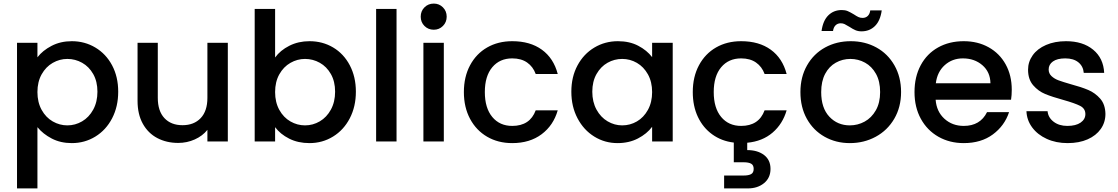

<svg xmlns="http://www.w3.org/2000/svg" viewBox="-20 -790 6240 1072"><path d="M189 -470Q218 -508 268 -534Q318 -560 381 -560Q453 -560 512.5 -524.5Q572 -489 606 -425Q640 -361 640 -278Q640 -195 606 -129.5Q572 -64 512.5 -27.5Q453 9 381 9Q318 9 269 -16.5Q220 -42 189 -80V262H75V-551H189ZM524 -278Q524 -335 500.5 -376.5Q477 -418 438.5 -439.5Q400 -461 356 -461Q313 -461 274.5 -439Q236 -417 212.5 -375Q189 -333 189 -276Q189 -219 212.5 -176.5Q236 -134 274.5 -112Q313 -90 356 -90Q400 -90 438.5 -112.5Q477 -135 500.5 -178Q524 -221 524 -278Z M1252 -551V0H1138V-65Q1111 -31 1067.5 -11.5Q1024 8 975 8Q910 8 858.5 -19Q807 -46 777.5 -99Q748 -152 748 -227V-551H861V-244Q861 -170 898 -130.5Q935 -91 999 -91Q1063 -91 1100.5 -130.5Q1138 -170 1138 -244V-551Z M1516 -469Q1545 -509 1595.5 -534.5Q1646 -560 1708 -560Q1781 -560 1840 -525Q1899 -490 1933 -425.5Q1967 -361 1967 -278Q1967 -195 1933 -129.5Q1899 -64 1839.5 -27.5Q1780 9 1708 9Q1644 9 1594.5 -16Q1545 -41 1516 -80V0H1402V-740H1516ZM1851 -278Q1851 -335 1827.5 -376.5Q1804 -418 1765.5 -439.5Q1727 -461 1683 -461Q1640 -461 1601.5 -439Q1563 -417 1539.5 -375Q1516 -333 1516 -276Q1516 -219 1539.5 -176.5Q1563 -134 1601.5 -112Q1640 -90 1683 -90Q1727 -90 1765.5 -112.5Q1804 -135 1827.5 -178Q1851 -221 1851 -278Z M2194 -740V0H2080V-740Z M2402 -624Q2371 -624 2350 -645Q2329 -666 2329 -697Q2329 -728 2350 -749Q2371 -770 2402 -770Q2432 -770 2453 -749Q2474 -728 2474 -697Q2474 -666 2453 -645Q2432 -624 2402 -624ZM2458 -551V0H2344V-551Z M2570 -276Q2570 -361 2604.5 -425.5Q2639 -490 2700 -525Q2761 -560 2840 -560Q2940 -560 3005.5 -512.5Q3071 -465 3094 -377H2971Q2956 -418 2923 -441Q2890 -464 2840 -464Q2770 -464 2728.5 -414.5Q2687 -365 2687 -276Q2687 -187 2728.5 -137Q2770 -87 2840 -87Q2939 -87 2971 -174H3094Q3070 -90 3004 -40.5Q2938 9 2840 9Q2761 9 2700 -26.5Q2639 -62 2604.5 -126.5Q2570 -191 2570 -276Z M3170 -278Q3170 -361 3204.5 -425Q3239 -489 3298.5 -524.5Q3358 -560 3430 -560Q3495 -560 3543.5 -534.5Q3592 -509 3621 -471V-551H3736V0H3621V-82Q3592 -43 3542 -17Q3492 9 3428 9Q3357 9 3298 -27.5Q3239 -64 3204.5 -129.5Q3170 -195 3170 -278ZM3621 -276Q3621 -333 3597.5 -375Q3574 -417 3536 -439Q3498 -461 3454 -461Q3410 -461 3372 -439.5Q3334 -418 3310.5 -376.5Q3287 -335 3287 -278Q3287 -221 3310.5 -178Q3334 -135 3372.5 -112.5Q3411 -90 3454 -90Q3498 -90 3536 -112Q3574 -134 3597.5 -176.5Q3621 -219 3621 -276Z M4118 -87Q4217 -87 4249 -174H4372Q4350 -98 4293.5 -49.5Q4237 -1 4152 7V48Q4210 48 4246 75.5Q4282 103 4282 153Q4282 203 4246 232.5Q4210 262 4155 262H4023V190H4132Q4160 190 4174 182Q4188 174 4188 153Q4188 132 4174 124Q4160 116 4132 116H4077V6Q4009 -2 3957 -39.5Q3905 -77 3876.5 -137.5Q3848 -198 3848 -276Q3848 -361 3882.5 -425.5Q3917 -490 3978 -525Q4039 -560 4118 -560Q4218 -560 4283.5 -512.5Q4349 -465 4372 -377H4249Q4234 -418 4201 -441Q4168 -464 4118 -464Q4048 -464 4006.5 -414.5Q3965 -365 3965 -276Q3965 -187 4006.5 -137Q4048 -87 4118 -87Z M4725 9Q4647 9 4584 -26.5Q4521 -62 4485 -126.5Q4449 -191 4449 -276Q4449 -360 4486 -425Q4523 -490 4587 -525Q4651 -560 4730 -560Q4809 -560 4873 -525Q4937 -490 4974 -425Q5011 -360 5011 -276Q5011 -192 4973 -127Q4935 -62 4869.5 -26.5Q4804 9 4725 9ZM4725 -90Q4769 -90 4807.5 -111Q4846 -132 4870 -174Q4894 -216 4894 -276Q4894 -336 4871 -377.5Q4848 -419 4810 -440Q4772 -461 4728 -461Q4684 -461 4646.5 -440Q4609 -419 4587 -377.5Q4565 -336 4565 -276Q4565 -187 4610.5 -138.5Q4656 -90 4725 -90ZM4567 -617Q4575 -675 4605 -704.5Q4635 -734 4680 -734Q4699 -734 4713 -728Q4727 -722 4747 -710Q4762 -700 4772.5 -695Q4783 -690 4796 -690Q4813 -690 4824.5 -700.5Q4836 -711 4839 -732H4903Q4895 -674 4865 -644.5Q4835 -615 4790 -615Q4771 -615 4756 -621.5Q4741 -628 4723 -640Q4705 -651 4695.5 -655.5Q4686 -660 4674 -660Q4657 -660 4645.5 -649Q4634 -638 4631 -617Z M5629 -289Q5629 -258 5625 -233H5204Q5209 -167 5253 -127Q5297 -87 5361 -87Q5453 -87 5491 -164H5614Q5589 -88 5523.5 -39.5Q5458 9 5361 9Q5282 9 5219.5 -26.5Q5157 -62 5121.5 -126.5Q5086 -191 5086 -276Q5086 -361 5120.5 -425.5Q5155 -490 5217.5 -525Q5280 -560 5361 -560Q5439 -560 5500 -526Q5561 -492 5595 -430.5Q5629 -369 5629 -289ZM5510 -325Q5509 -388 5465 -426Q5421 -464 5356 -464Q5297 -464 5255 -426.5Q5213 -389 5205 -325Z M5941 9Q5876 9 5824.5 -14.5Q5773 -38 5743 -78.5Q5713 -119 5711 -169H5829Q5832 -134 5862.5 -110.5Q5893 -87 5939 -87Q5987 -87 6013.5 -105.5Q6040 -124 6040 -153Q6040 -184 6010.5 -199Q5981 -214 5917 -232Q5855 -249 5816 -265Q5777 -281 5748.5 -314Q5720 -347 5720 -401Q5720 -445 5746 -481.5Q5772 -518 5820.5 -539Q5869 -560 5932 -560Q6026 -560 6083.5 -512.5Q6141 -465 6145 -383H6031Q6028 -420 6001 -442Q5974 -464 5928 -464Q5883 -464 5859 -447Q5835 -430 5835 -402Q5835 -380 5851 -365Q5867 -350 5890 -341.5Q5913 -333 5958 -320Q6018 -304 6056.5 -287.5Q6095 -271 6123 -239Q6151 -207 6152 -154Q6152 -107 6126 -70Q6100 -33 6052.5 -12Q6005 9 5941 9Z"/></svg>

Font: A Bank Premium Med
Style: Regular
Weight: 500
Designer: Ninad Kale (Devanagari), Jonny Pinhorn (Latin), Htun Naung (Myanmar)
Foundry: Indian Type Foundry
Version: 4.004